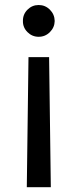

<svg xmlns="http://www.w3.org/2000/svg" viewBox="-20 -569 312 773"><path d="M87.9 184.6 94.7 -338.9H177.7L184.6 184.6ZM135.7 -548.8Q162.1 -548.8 180.9 -530Q199.7 -511.2 200.2 -484.4Q199.7 -458.5 180.9 -439.7Q162.1 -420.9 135.7 -420.9Q109.4 -420.9 90.6 -439.7Q71.8 -458.5 72.3 -484.4Q71.8 -511.2 90.6 -530Q109.4 -548.8 135.7 -548.8Z"/></svg>

Font: Inter Display
Style: Regular
Weight: 400
Designer: Rasmus Andersson
Foundry: rsms
Version: Version 4.000;git-37864ae